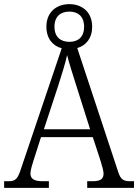

<svg xmlns="http://www.w3.org/2000/svg" viewBox="-21 -907 667 927"><path d="M-1 0H215V-32H186C144 -32 126 -43 126 -70C126 -86 137 -121 143 -139L177 -245H427L464 -132C471 -109 479 -82 479 -69C479 -44 466 -32 425 -32H400V0H626V-32H610C576 -32 562 -39 550 -76L352 -675C394 -687 424 -722 424 -778C424 -849 375 -887 314 -887C252 -887 203 -849 203 -778C203 -721 234 -685 277 -674L83 -100C65 -43 55 -32 20 -32H-1ZM314 -705C273 -705 242 -727 242 -778C242 -829 273 -851 314 -851C354 -851 385 -829 385 -778C385 -726 354 -705 314 -705ZM191 -283 260 -493C277 -547 295 -603 303 -641C313 -600 332 -543 351 -482L414 -283Z"/></svg>

Font: Noto Serif Myanmar SemiCondensed Light
Style: Regular
Weight: 300
Width: 4
Designer: Ben Mitchell and the Monotype Design Team
Foundry: Monotype Imaging Inc.
Version: Version 2.106